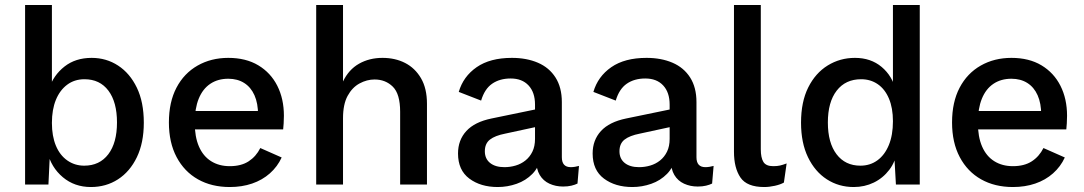

<svg xmlns="http://www.w3.org/2000/svg" viewBox="-20 -743 4365 773"><path d="M346 10Q280 10 233 -29.5Q186 -69 171 -131L182 -147L175 0H81V-723H189V-368L177 -385Q195 -440 239.5 -475Q284 -510 349 -510Q408 -510 455.5 -479Q503 -448 531 -390Q559 -332 559 -249Q559 -168 531 -110Q503 -52 455 -21Q407 10 346 10ZM319 -76Q381 -76 416 -122Q451 -168 451 -250Q451 -332 416.5 -378Q382 -424 320 -424Q280 -424 250.5 -402Q221 -380 205 -341Q189 -302 189 -248Q189 -195 205 -156.5Q221 -118 251 -97Q281 -76 319 -76Z M905 10Q832 10 777 -21Q722 -52 691 -110.5Q660 -169 660 -250Q660 -332 690.5 -390Q721 -448 775.5 -479Q830 -510 899 -510Q970 -510 1020 -480Q1070 -450 1096.5 -397.5Q1123 -345 1123 -277Q1123 -260 1122 -246Q1121 -232 1120 -222H730V-296H1072L1019 -280Q1019 -327 1004.5 -359.5Q990 -392 963 -409Q936 -426 899 -426Q857 -426 826.5 -405.5Q796 -385 780 -345.5Q764 -306 764 -249Q764 -192 781 -153Q798 -114 830 -94Q862 -74 905 -74Q951 -74 981 -93.5Q1011 -113 1028 -147L1114 -109Q1097 -72 1066.5 -45Q1036 -18 995 -4Q954 10 905 10Z M1253 0V-723H1361V-415Q1384 -463 1425.5 -486.5Q1467 -510 1520 -510Q1571 -510 1611 -489.5Q1651 -469 1675 -428Q1699 -387 1699 -325V0H1591V-293Q1591 -365 1561.5 -394Q1532 -423 1488 -423Q1457 -423 1427.5 -407Q1398 -391 1379.5 -357Q1361 -323 1361 -267V0Z M2134 -322Q2134 -371 2108 -399Q2082 -427 2036 -427Q1992 -427 1961.5 -406Q1931 -385 1917 -338L1827 -373Q1845 -435 1899 -472.5Q1953 -510 2041 -510Q2100 -510 2145.5 -490.5Q2191 -471 2216.5 -431Q2242 -391 2242 -332V-110Q2242 -70 2278 -70Q2286 -70 2295 -71.5Q2304 -73 2311 -75L2305 -4Q2295 1 2280.5 4.5Q2266 8 2247 8Q2217 8 2192 -3.5Q2167 -15 2153 -38.5Q2139 -62 2139 -98V-109L2157 -110Q2150 -70 2123.5 -43Q2097 -16 2060 -3Q2023 10 1984 10Q1915 10 1869.5 -24Q1824 -58 1824 -125Q1824 -179 1857.5 -215.5Q1891 -252 1959 -266L2148 -305V-234L2014 -205Q1973 -197 1952.5 -181Q1932 -165 1932 -134Q1932 -104 1953 -87Q1974 -70 2011 -70Q2034 -70 2056 -76.5Q2078 -83 2095.5 -97Q2113 -111 2123.5 -132.5Q2134 -154 2134 -184Z M2676 -322Q2676 -371 2650 -399Q2624 -427 2578 -427Q2534 -427 2503.5 -406Q2473 -385 2459 -338L2369 -373Q2387 -435 2441 -472.5Q2495 -510 2583 -510Q2642 -510 2687.5 -490.5Q2733 -471 2758.5 -431Q2784 -391 2784 -332V-110Q2784 -70 2820 -70Q2828 -70 2837 -71.5Q2846 -73 2853 -75L2847 -4Q2837 1 2822.5 4.5Q2808 8 2789 8Q2759 8 2734 -3.5Q2709 -15 2695 -38.5Q2681 -62 2681 -98V-109L2699 -110Q2692 -70 2665.5 -43Q2639 -16 2602 -3Q2565 10 2526 10Q2457 10 2411.5 -24Q2366 -58 2366 -125Q2366 -179 2399.5 -215.5Q2433 -252 2501 -266L2690 -305V-234L2556 -205Q2515 -197 2494.5 -181Q2474 -165 2474 -134Q2474 -104 2495 -87Q2516 -70 2553 -70Q2576 -70 2598 -76.5Q2620 -83 2637.5 -97Q2655 -111 2665.5 -132.5Q2676 -154 2676 -184Z M3043 -723V-142Q3043 -108 3053.5 -91Q3064 -74 3093 -74Q3109 -74 3120 -76.5Q3131 -79 3147 -85L3136 -8Q3122 0 3099.5 5Q3077 10 3057 10Q2987 10 2961 -28.5Q2935 -67 2935 -132V-723Z M3417 10Q3357 10 3309 -21Q3261 -52 3233 -110Q3205 -168 3205 -249Q3205 -333 3234 -391Q3263 -449 3312.5 -479.5Q3362 -510 3422 -510Q3486 -510 3529.5 -473.5Q3573 -437 3587 -378L3575 -367V-723H3683V0H3587L3579 -142L3593 -140Q3586 -93 3560.5 -59.5Q3535 -26 3498 -8Q3461 10 3417 10ZM3444 -76Q3483 -76 3512.5 -97.5Q3542 -119 3558.5 -159Q3575 -199 3575 -255Q3575 -308 3559 -346Q3543 -384 3514 -404Q3485 -424 3447 -424Q3384 -424 3348.5 -378Q3313 -332 3313 -250Q3313 -168 3348 -122Q3383 -76 3444 -76Z M4058 10Q3985 10 3930 -21Q3875 -52 3844 -110.5Q3813 -169 3813 -250Q3813 -332 3843.5 -390Q3874 -448 3928.5 -479Q3983 -510 4052 -510Q4123 -510 4173 -480Q4223 -450 4249.5 -397.5Q4276 -345 4276 -277Q4276 -260 4275 -246Q4274 -232 4273 -222H3883V-296H4225L4172 -280Q4172 -327 4157.5 -359.5Q4143 -392 4116 -409Q4089 -426 4052 -426Q4010 -426 3979.5 -405.5Q3949 -385 3933 -345.5Q3917 -306 3917 -249Q3917 -192 3934 -153Q3951 -114 3983 -94Q4015 -74 4058 -74Q4104 -74 4134 -93.5Q4164 -113 4181 -147L4267 -109Q4250 -72 4219.5 -45Q4189 -18 4148 -4Q4107 10 4058 10Z"/></svg>

Font: Kantumruy Pro Medium
Style: Regular
Weight: 500
Designer: Sovichet Tep
Foundry: Sovichet Tep
Version: Version 1.002